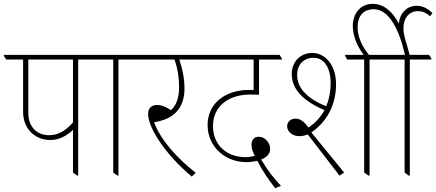

<svg xmlns="http://www.w3.org/2000/svg" viewBox="-42 -907 2266 997"><path d="M219 -180C261 -180 301 -198 337 -233V-11L359 5H364V-598H476V-603L464 -622H-22V-617L-10 -598H78V-325C78 -280 95 -240 125 -214C149 -193 182 -180 219 -180ZM105 -320V-598H337V-271C296 -225 258 -205 213 -205C148 -205 105 -250 105 -320Z M568 5H573V-598H685V-603L673 -622H432V-617L444 -598H546V-11Z M954 10 974 -10C889 -77 797 -169 758 -272C775 -275 793 -279 812 -286C883 -312 916 -370 916 -447C916 -499 906 -548 889 -598H1013V-603L1002 -622H641V-617L653 -598H864C881 -550 888 -503 888 -452C888 -395 871 -358 846 -335C822 -351 797 -362 775 -362C744 -362 727 -345 727 -315C727 -244 816 -105 954 10Z M1387 70 1417 58C1382 22 1344 -27 1314 -79C1340 -88 1361 -107 1361 -134C1361 -164 1335 -197 1302 -197C1278 -197 1264 -180 1264 -155C1264 -136 1271 -117 1281 -98C1267 -94 1251 -91 1234 -91C1132 -91 1064 -156 1064 -253C1064 -352 1141 -416 1257 -416C1274 -416 1285 -416 1303 -415V-598H1422V-603L1410 -622H968V-617L980 -598H1275V-439C1268 -440 1259 -440 1251 -440C1124 -440 1036 -367 1036 -258C1036 -200 1060 -150 1100 -115C1135 -84 1184 -65 1240 -65C1258 -65 1277 -68 1294 -72C1319 -24 1349 22 1387 70Z M1721 5 1745 -11 1575 -219C1659 -278 1703 -366 1703 -470C1703 -517 1690 -558 1668 -586C1646 -615 1615 -632 1580 -632C1517 -632 1473 -586 1473 -523C1473 -444 1530 -384 1643 -335C1623 -299 1595 -268 1560 -245C1536 -276 1518 -291 1492 -291C1467 -291 1449 -274 1449 -251C1449 -223 1477 -200 1512 -200C1527 -200 1541 -203 1556 -209ZM1872 5H1877V-598H1989V-603L1977 -622H1750V-617L1761 -598H1849V-11ZM1501 -518C1501 -571 1535 -607 1586 -607C1640 -607 1675 -557 1675 -475C1675 -431 1667 -391 1652 -355C1552 -396 1501 -450 1501 -518Z M2081 5H2086V-598H2198V-603L2186 -622H2085C2070 -684 2053 -719 2053 -761C2053 -815 2084 -849 2128 -849C2155 -849 2172 -839 2191 -823L2204 -839C2182 -860 2156 -877 2122 -877C2072 -877 2035 -841 2029 -785C1995 -848 1951 -887 1893 -887C1831 -887 1790 -839 1790 -771C1790 -718 1816 -660 1850 -618H1877C1839 -663 1815 -714 1815 -766C1815 -826 1847 -859 1899 -859C1977 -859 2030 -757 2061 -622H1945V-617L1957 -598H2059V-11Z"/></svg>

Font: Noto Serif Devanagari SemiCondensed Thin
Style: Regular
Weight: 100
Width: 4
Designer: Universal Thirst, Indian Type Foundry and the Monotype Design Team
Foundry: Monotype Imaging Inc.
Version: Version 2.004